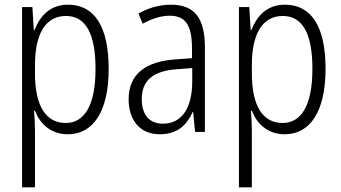

<svg xmlns="http://www.w3.org/2000/svg" viewBox="-20 -628 1453 818"><path d="M270 -608C194 -608 151 -561 127 -500H124L118 -598H74V170H129V-74C129 -102 127 -132 125 -156H129C150 -102 195 -56 269 -56C376 -56 443 -151 443 -335C443 -517 381 -608 270 -608ZM261 -560C347 -560 387 -481 387 -335C387 -176 338 -104 260 -104C175 -104 129 -178 129 -315V-351C129 -482 173 -560 261 -560Z M708 -608C659 -608 611 -594 570 -570L588 -527C630 -550 668 -561 703 -561C769 -561 798 -523 798 -421V-380L727 -375C599 -366 528 -311 528 -205C528 -121 572 -56 661 -56C737 -56 776 -96 801 -151H803L811 -66H853V-425C853 -551 809 -608 708 -608ZM733 -333 799 -338V-282C799 -171 757 -101 674 -101C618 -101 584 -137 584 -206C584 -285 632 -326 733 -333Z M1194 -608C1118 -608 1075 -561 1051 -500H1048L1042 -598H998V170H1053V-74C1053 -102 1051 -132 1049 -156H1053C1074 -102 1119 -56 1193 -56C1300 -56 1367 -151 1367 -335C1367 -517 1305 -608 1194 -608ZM1185 -560C1271 -560 1311 -481 1311 -335C1311 -176 1262 -104 1184 -104C1099 -104 1053 -178 1053 -315V-351C1053 -482 1097 -560 1185 -560Z"/></svg>

Font: Noto Sans Malayalam UI Condensed Light
Style: Regular
Weight: 300
Width: 3
Designer: Jelle Bosma - Monotype Design Team
Foundry: Monotype Imaging Inc.
Version: Version 2.104